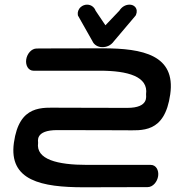

<svg xmlns="http://www.w3.org/2000/svg" viewBox="-20 -793 780 813"><path d="M551.9 -724.3 554.4 -727.3 556 -730.8C560.7 -741.7 560.4 -754.7 551.9 -763.9C546.1 -770.2 537.5 -773.3 528.6 -773.3C510.6 -773.3 495.1 -763.3 485.5 -747.9L426.4 -685.9L384.7 -747.9C380.9 -759.2 368.8 -773.3 348.8 -773.3C339.4 -773.3 329.5 -769.9 321.8 -763C311.5 -753.8 307.9 -741.3 309.5 -730.8L310 -727.3L311.7 -724.3C311.8 -724.2 363.6 -632.4 371.3 -618.9C377.9 -603.6 393.8 -593.3 413.4 -593.3C431.1 -593.3 449.3 -599.9 462.7 -618.9C470.5 -628.1 551.9 -724.3 551.9 -724.3ZM335 0C496.5 0 605.1 -0.7 605.1 -0.7C627.8 -0.7 646.3 -23.6 649.7 -47.8C653.1 -71.9 641 -94.8 618.3 -94.8L348.3 -94.8C222.5 -94.8 131.4 -118.1 141.3 -188.1C142.1 -193.6 126.1 -242.3 223.4 -242.1C226.9 -242.1 230.2 -242.1 233.3 -242.1C265.2 -242 373.2 -241.4 507.9 -241.4C579.9 -241.4 677.4 -226.6 700.9 -393.9C724.2 -559.4 585.5 -588.4 415.9 -588.4C245.5 -588.4 135.5 -587.6 135.5 -587.6C112.8 -587.6 94.3 -564.8 90.9 -540.6C87.6 -516.4 99.6 -493.5 122.3 -493.5L402.6 -493.6C521.8 -493.6 609 -468.9 598.5 -393.9C597.6 -388 612.9 -336 518.6 -336.2C518.6 -336.2 404.3 -336.9 234 -336.9C159.4 -336.9 61.8 -351.4 38.9 -188.9C16.3 -28 156.3 0 335 0ZM224.3 -242.2C225.3 -242.2 227.2 -242.2 230 -242.1C230.2 -243.1 231.3 -251.1 231.4 -252.1C227.9 -252.1 225.7 -252.2 225.7 -252.2C225.7 -252.2 224.4 -243.2 224.3 -242.2Z"/></svg>

Font: Hi.
Style: Black
Weight: 400
Designer: Mew Too, Robert Jablonski
Foundry: Cannot Into Space Fonts
Version: Version 1.996